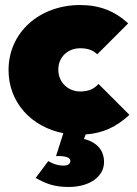

<svg xmlns="http://www.w3.org/2000/svg" viewBox="-20 -524 545 764"><path d="M253 220C339 220 394 177 394 121C394 75 367 42 314 29L321 11C390 6 443 -19 495 -67L372 -190C355 -171 334 -160 299 -160C252 -160 212 -195 212 -247C212 -298 251 -332 299 -332C330 -332 350 -324 367 -308L490 -431C437 -480 376 -504 299 -504C137 -504 14 -395 14 -245C14 -117 104 -19 232 6L203 97H215C245 97 260 105 260 116C260 127 252 135 231 135C212 135 192 129 172 117L122 184C163 207 196 220 253 220Z"/></svg>

Font: MV Cash Black
Style: Regular
Weight: 900
Designer: Rodrigo Fuenzalida
Foundry: fragTYPE
Version: Version 1.100;Glyphs 3.1.2 (3151)